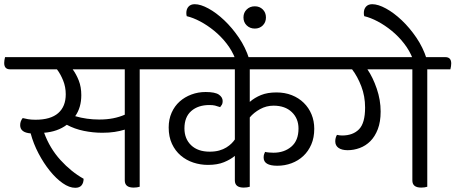

<svg xmlns="http://www.w3.org/2000/svg" viewBox="-48 -882 2168 914"><path d="M617 -552V7Q611 9 603.5 10Q596 11 588 11Q546 11 546 -23V-265Q524 -258 497.5 -254Q471 -250 439 -250Q395 -250 351 -259Q307 -268 270 -288Q226 -255 162 -250Q189 -176 240 -120Q291 -64 350 -31Q350 -12 340.5 0Q331 12 310 12Q282 12 250.5 -10Q219 -32 189.5 -68.5Q160 -105 135.5 -151.5Q111 -198 98 -247Q48 -251 48 -286Q48 -305 60 -320Q71 -317 86 -314.5Q101 -312 121 -312Q193 -312 229 -343.5Q265 -375 265 -433Q265 -468 252.5 -499Q240 -530 223 -552H0Q-28 -552 -28 -582Q-28 -588 -27 -595Q-26 -602 -24 -610H703Q731 -610 731 -580Q731 -574 730 -567Q729 -560 727 -552ZM424 -313Q461 -313 491 -319Q521 -325 546 -336V-552H298Q315 -529 327 -498.5Q339 -468 339 -429Q339 -370 310 -329Q337 -321 366 -317Q395 -313 424 -313Z M1141 -552V-397Q1164 -417 1194.5 -429.5Q1225 -442 1268 -442Q1308 -442 1341 -429Q1374 -416 1398 -392.5Q1422 -369 1435 -337.5Q1448 -306 1448 -269Q1448 -227 1434 -194.5Q1420 -162 1396 -139.5Q1372 -117 1340 -105Q1308 -93 1272 -93Q1207 -93 1207 -132Q1207 -142 1209.5 -148.5Q1212 -155 1214 -159Q1220 -157 1233 -156Q1246 -155 1254 -155Q1305 -155 1339 -184Q1373 -213 1373 -270Q1373 -318 1341 -348.5Q1309 -379 1254 -379Q1220 -379 1190 -362.5Q1160 -346 1141 -323V7Q1135 9 1127.5 10Q1120 11 1112 11Q1070 11 1070 -23V-140Q1050 -123 1018.5 -110Q987 -97 942 -97Q906 -97 872.5 -108Q839 -119 812.5 -141.5Q786 -164 770.5 -197.5Q755 -231 755 -275Q755 -314 769 -345.5Q783 -377 807 -398.5Q831 -420 863 -432Q895 -444 931 -444Q976 -444 994 -431.5Q1012 -419 1012 -401Q1012 -390 1008.5 -384Q1005 -378 1000 -372Q986 -377 975.5 -379.5Q965 -382 949 -382Q895 -382 862.5 -353.5Q830 -325 830 -271Q830 -221 862 -190.5Q894 -160 950 -160Q976 -160 995.5 -165.5Q1015 -171 1029.5 -180Q1044 -189 1054 -199Q1064 -209 1070 -218V-552H703Q675 -552 675 -582Q675 -588 676 -595Q677 -602 679 -610H1480Q1508 -610 1508 -580Q1508 -574 1507 -567Q1506 -560 1504 -552Z M1072 -602Q1057 -641 1030.5 -675Q1004 -709 971.5 -735.5Q939 -762 905 -780Q871 -798 841 -805Q839 -811 839 -820Q839 -839 849.5 -850.5Q860 -862 879 -862Q907 -862 944.5 -841.5Q982 -821 1019.5 -785.5Q1057 -750 1089 -703Q1121 -656 1138 -602ZM1111 -799Q1111 -822 1126.5 -837Q1142 -852 1165 -852Q1188 -852 1203 -837Q1218 -822 1218 -799Q1218 -776 1203 -761Q1188 -746 1165 -746Q1142 -746 1126.5 -761Q1111 -776 1111 -799Z M1986 -552V7Q1980 9 1972.5 10Q1965 11 1957 11Q1915 11 1915 -23V-552H1701Q1727 -514 1745.5 -460Q1764 -406 1764 -351Q1764 -302 1750.5 -267Q1737 -232 1715 -210Q1693 -188 1664.5 -177.5Q1636 -167 1607 -167Q1579 -167 1563.5 -178Q1548 -189 1548 -209Q1548 -226 1556 -240Q1569 -237 1581 -237Q1632 -237 1661 -266.5Q1690 -296 1690 -370Q1690 -424 1672 -471Q1654 -518 1628 -552H1505Q1477 -552 1477 -582Q1477 -588 1478 -595Q1479 -602 1481 -610H2072Q2100 -610 2100 -580Q2100 -574 2099 -567Q2098 -560 2096 -552Z M1917 -602Q1902 -641 1875.5 -675Q1849 -709 1816.5 -735.5Q1784 -762 1750 -780Q1716 -798 1686 -805Q1684 -811 1684 -820Q1684 -839 1694.5 -850.5Q1705 -862 1724 -862Q1752 -862 1789.5 -841.5Q1827 -821 1864.5 -785.5Q1902 -750 1934 -703Q1966 -656 1983 -602Z"/></svg>

Font: Baloo 2
Style: Regular
Weight: 400
Designer: Sarang Kulkarni and Ek Type
Foundry: Ek Type
Version: Version 1.640;hotconv 1.0.111;makeotfexe 2.5.65597; ttfautoh